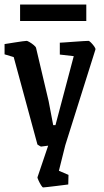

<svg xmlns="http://www.w3.org/2000/svg" viewBox="-21 -639 456 841"><path d="M168 182Q165 182 159 172.5Q153 163 148 152Q143 141 143 138L190 -1Q180 0 171 1.5Q162 3 159 3Q157 3 150 -1.5Q143 -6 143 -6L39 -389L-1 -401V-446Q-1 -446 12 -448Q25 -450 43.5 -453Q62 -456 77 -458Q92 -460 96 -460Q99 -460 108.5 -454.5Q118 -449 127 -441.5Q136 -434 137 -429L192 -196L212 -91H222L302 -393L241 -400V-452Q241 -452 259 -453Q277 -454 301 -456Q325 -458 344.5 -459Q364 -460 367 -460Q370 -460 377.5 -452.5Q385 -445 391.5 -436Q398 -427 397 -422L265 -3L237 109L279 127L278 169Q278 169 262.5 171Q247 173 226.5 175.5Q206 178 188.5 180Q171 182 168 182ZM67 -547V-619H357V-547Z"/></svg>

Font: Grenze Gotisch Medium
Style: Regular
Weight: 500
Designer: Renata Polastri
Foundry: Omnibus-Type
Version: Version 1.001